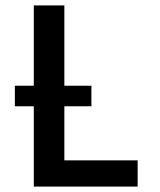

<svg xmlns="http://www.w3.org/2000/svg" viewBox="-20 -690 590 710"><path d="M105 0V-670H218V-97H489V0ZM318 -297H35V-373H318Z"/></svg>

Font: Lode Term
Style: Bold
Weight: 700
Monospace: yes
Designer: Belleve Invis
Foundry: Belleve Invis
Version: Version 29.2.0